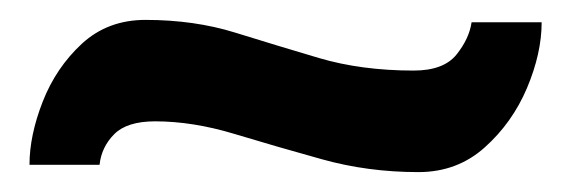

<svg xmlns="http://www.w3.org/2000/svg" viewBox="-20 -335 584 194"><path d="M80.6 -168.5H9.8Q9.8 -198.2 23.2 -232.4Q36.6 -266.6 62.7 -290.8Q88.9 -314.9 127 -314.9Q176.3 -314.9 217.8 -302Q259.3 -289.1 302.2 -276.4Q345.2 -263.7 397.9 -263.7Q428.2 -263.7 441.2 -279.8Q454.1 -295.9 456.5 -312.5H527.3Q527.3 -281.2 512.5 -246.1Q497.6 -210.9 469.7 -186Q441.9 -161.1 402.8 -161.1Q351.6 -161.1 305.2 -174.1Q258.8 -187 216.8 -199.7Q174.8 -212.4 136.7 -212.4Q108.4 -212.4 95.5 -199.5Q82.5 -186.5 80.6 -168.5Z"/></svg>

Font: Andika
Style: Bold
Weight: 700
Designer: Victor Gaultney, Annie Olsen, Julie Remington, Don Collingsworth, Eric Hays, Becca Hirsbrunner
Foundry: SIL International
Version: Version 6.101